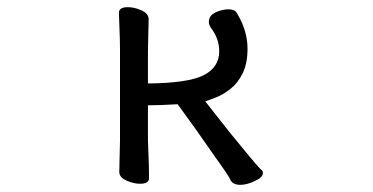

<svg xmlns="http://www.w3.org/2000/svg" viewBox="-20 -503 1040 536"><path d="M563 -90Q533 -134 476 -212Q425 -209 393 -209V-112Q393 -106 394 -85Q396 -43 396 -6Q396 10 371 10Q354 10 335 2Q313 -7 313 -23Q313 -32 314 -67Q315 -102 315 -109V-363Q315 -392 313.5 -424.5Q312 -457 312 -467Q312 -483 337 -483Q354 -483 373 -475Q395 -466 395 -449Q395 -442 394 -407Q393 -372 393 -360V-270Q505 -271 548.5 -293Q592 -315 592 -360Q592 -395 569 -425Q563 -434 563 -442Q563 -460 583 -469Q601 -477 618 -477Q635 -477 641 -467Q671 -418 671 -367Q671 -326 657.5 -298.5Q644 -271 623.5 -255Q603 -239 584 -231.5Q565 -224 553 -220Q581 -184 620 -135Q688 -51 708 -30Q714 -27 714 -20Q714 -8 692 2Q670 13 651 13Q630 13 623 -1Q621 -7 608 -26Z"/></svg>

Font: Moon Stars Kai HW
Style: Bold
Weight: 700
Designer: GuiWonder
Version: Version 1.101